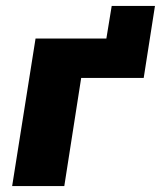

<svg xmlns="http://www.w3.org/2000/svg" viewBox="-20 -628 543 648"><path d="M21 0 100 -498H339L357 -608H503L465 -365H254L197 0Z"/></svg>

Font: Nunito Sans 10pt SemiCondensed Black
Style: Italic
Weight: 900
Width: 4
Italic angle: -9°
Designer: Vernon Adams
Foundry: Vernon Adams
Version: Version 3.101;gftools[0.9.27]